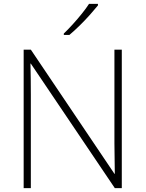

<svg xmlns="http://www.w3.org/2000/svg" viewBox="-20 -970 751 990"><path d="M608 0H572L139 -642H137Q138 -601 138.5 -562.5Q139 -524 139 -481V0H102V-714H139L570 -74H572Q572 -108 571 -151Q570 -194 570 -231V-714H608ZM485 -942Q468 -921 443.5 -893.5Q419 -866 391 -838.5Q363 -811 338 -790H309V-797Q330 -817 355 -844.5Q380 -872 402.5 -900Q425 -928 439 -950H485Z"/></svg>

Font: Noto Sans Bengali ExtraLight
Style: Regular
Weight: 200
Designer: Jelle Bosma - Monotype Design Team
Foundry: Monotype Imaging Inc.
Version: Version 2.003; ttfautohint (v1.8.4.7-5d5b)